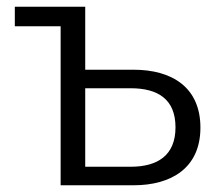

<svg xmlns="http://www.w3.org/2000/svg" viewBox="-20 -550 652 570"><path d="M24 -472H160V0H377C488 0 575 -51 575 -171C575 -292 489 -343 377 -343H233V-530H24ZM368 -288C447 -288 501 -257 501 -172C501 -88 447 -55 368 -55H233V-288Z"/></svg>

Font: Cheyenne Sans Light
Style: Regular
Weight: 300
Designer: The Public Sans project authors (U.S. Web Design System), Libre Franklin designed by Pablo Impallari and Rodrigo Fuenzal
Foundry: The Cheyenne Sans Project Authors
Version: Version 2.007